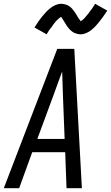

<svg xmlns="http://www.w3.org/2000/svg" viewBox="-32 -993 586 1013"><path d="M-12 0 270 -735H360L400 0H319L312 -190H138L69 0ZM309 -260 300 -490Q299 -522 298 -553.5Q297 -585 296 -616Q285 -585 273 -553.5Q261 -522 250 -490L165 -260ZM214 -812 150 -848Q161 -866 171.5 -881Q182 -896 192 -908Q202 -920 211.5 -930Q221 -940 233.5 -950Q246 -960 261 -966.5Q276 -973 291 -973Q297 -973 302.5 -972Q308 -971 313 -969.5Q318 -968 323 -966Q328 -964 332.5 -961Q337 -958 340.5 -955Q344 -952 347.5 -948Q351 -944 354.5 -939.5Q358 -935 361 -931Q364 -927 366.5 -923Q369 -919 371.5 -915Q374 -911 377 -905.5Q380 -900 383.5 -895.5Q387 -891 389 -888Q391 -885 394 -881Q397 -883 400.5 -885.5Q404 -888 409 -892.5Q414 -897 415.5 -899Q417 -901 419.5 -904Q422 -907 424.5 -910Q427 -913 430 -916.5Q433 -920 436 -924Q439 -928 442 -932.5Q445 -937 449 -941.5Q453 -946 456 -951Q459 -956 462.5 -961.5Q466 -967 470 -973L534 -937Q522 -919 511.5 -904Q501 -889 491 -877Q481 -865 472 -855Q463 -845 450.5 -835Q438 -825 423 -818.5Q408 -812 393 -812Q385 -812 377 -814Q369 -816 362.5 -818.5Q356 -821 350 -825.5Q344 -830 339 -834.5Q334 -839 329 -845.5Q324 -852 320 -857.5Q316 -863 313 -869Q310 -875 305 -882Q300 -889 297 -894.5Q294 -900 290 -904Q286 -902 283 -899.5Q280 -897 275 -892.5Q270 -888 268 -886Q266 -884 263.5 -881Q261 -878 258.5 -875Q256 -872 253 -868.5Q250 -865 247.5 -861Q245 -857 242 -852.5Q239 -848 235 -843.5Q231 -839 227.5 -834Q224 -829 221 -823.5Q218 -818 214 -812Z"/></svg>

Font: Iosevka Web
Style: Italic
Weight: 400
Italic angle: -9°
Monospace: yes
Designer: Belleve Invis
Foundry: Belleve Invis
Version: Version 28.0.3; ttfautohint (v1.8.3)